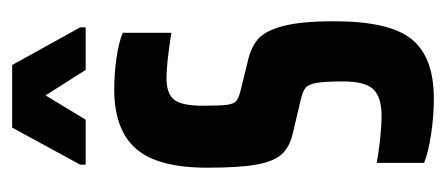

<svg xmlns="http://www.w3.org/2000/svg" viewBox="-229 -497 734 316"><g transform="rotate(-90 138.0 -339.0)"><path d="M28 -8V-86Q43 -83 66 -80.5Q89 -78 105 -78Q136 -78 149 -91.5Q162 -105 162 -142Q162 -172 159.5 -185.5Q157 -199 151 -203.5Q145 -208 132 -211L77 -224Q54 -229 42 -242.5Q30 -256 25 -284.5Q20 -313 20 -365Q20 -447 51.5 -482.5Q83 -518 149 -518Q173 -518 199 -514.5Q225 -511 242 -504V-424Q191 -432 168 -432Q142 -432 132 -419.5Q122 -407 122 -372Q122 -344 123.5 -332.5Q125 -321 130 -317Q135 -313 147 -310L196 -298Q218 -293 231.5 -281.5Q245 -270 253 -240.5Q261 -211 261 -156Q261 -65 231.5 -28.5Q202 8 134 8Q105 8 75 3.5Q45 -1 28 -8ZM25 -565V-574L86 -686H189L251 -574V-565H181L139 -631L99 -565Z"/></g></svg>

Font: Saira Ultra Condensed
Style: Bold
Weight: 700
Width: 1
Designer: Hector Gatti with collaboration of the Omnibus-Type team
Foundry: Omnibus-Type
Version: Version 1.001; ttfautohint (v1.8)